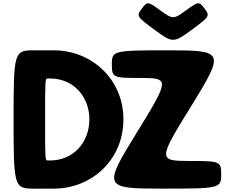

<svg xmlns="http://www.w3.org/2000/svg" viewBox="-20 -1125 1427 1145"><path d="M826 -1074C792 -1029 795 -1026 902 -947C1009 -868 1016 -868 1123 -947C1230 -1026 1233 -1029 1200 -1074C1166 -1118 1163 -1117 1089 -1063C1015 -1009 1010 -1009 936 -1063C862 -1117 859 -1118 826 -1074ZM987 -825C657 -825 647 -823 647 -743C647 -662 652 -660 822 -660C992 -660 991 -651 793 -330C595 -9 599 0 944 0C1289 0 1299 -2 1299 -83C1299 -163 1294 -165 1108 -165C922 -165 923 -174 1122 -495C1320 -816 1316 -825 987 -825ZM61 -413C61 -12 64 0 181 0H300C527 0 716 -172 716 -413C716 -653 526 -825 300 -825H181C64 -825 61 -813 61 -413ZM249 -413C249 -650 249 -657 264 -657H278C418 -657 513 -550 513 -412C512 -274 417 -168 278 -168H264C249 -168 249 -175 249 -413Z"/></svg>

Font: Hussar Print
Style: Bold
Weight: 700
Foundry: Cannot Into Space Fonts
Version: Version 2.00